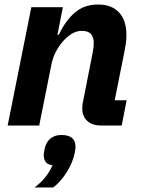

<svg xmlns="http://www.w3.org/2000/svg" viewBox="-20 -557 628 852"><path d="M154 0H14L119 -525H259L235 -403H241Q271 -466 312.5 -501.5Q354 -537 415 -537Q476 -537 508.5 -501.5Q541 -466 541 -401Q541 -382 538.5 -364.5Q536 -347 532 -327L489 -112H542L520 0H429Q389 0 367 -20.5Q345 -41 345 -76Q345 -85 346 -92.5Q347 -100 348 -104L389 -312Q392 -326 394 -339.5Q396 -353 396 -368Q396 -391 384 -405.5Q372 -420 343 -420Q318 -420 296.5 -406Q275 -392 258 -372Q240 -351 227 -325.5Q214 -300 208 -270ZM252 42Q284 42 299.5 55Q315 68 315 93Q315 99 314.5 104Q314 109 312 120Q303 165 275.5 208Q248 251 216 275H133Q162 253 181 229.5Q200 206 213 176Q191 174 182.5 161.5Q174 149 174 131Q174 127 175 121Q176 115 178 104Q184 74 203.5 58Q223 42 252 42Z"/></svg>

Font: IBM Plex Sans
Style: Bold Italic
Weight: 700
Italic angle: -11.31°
Designer: Mike Abbink, Paul van der Laan, Pieter van Rosmalen
Foundry: Bold Monday
Version: Version 3.201